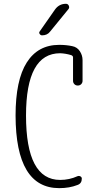

<svg xmlns="http://www.w3.org/2000/svg" viewBox="-20 -975 540 1005"><path d="M290 9.8Q62.5 9.8 61.5 -370.1Q61.5 -555.7 120.1 -647.9Q178.7 -740.2 290 -740.2Q327.1 -740.2 358.4 -733.4Q383.8 -728.5 397.9 -707Q412.1 -685.5 412.1 -660.2V-551.8Q412.1 -542 405.3 -534.7Q398.4 -527.3 387.2 -527.3Q376 -527.3 369.1 -534.7Q362.3 -542 362.3 -551.8V-674.8Q362.3 -682.6 352.5 -686.5Q323.2 -695.3 294.9 -696.3Q116.2 -696.3 116.2 -370.1Q116.2 -33.2 294.9 -33.2Q342.8 -33.2 385.7 -52.7Q393.6 -55.7 400.9 -51.8Q408.2 -47.9 408.2 -40Q408.2 -14.6 385.7 -6.8Q343.8 9.8 290 9.8ZM267.6 -924.8Q289.1 -955.1 325.2 -955.1Q335.9 -955.1 340.3 -944.8Q344.7 -934.6 337.9 -926.8L242.2 -809.6Q227.5 -790 200.2 -790Q192.4 -790 187.5 -797.4Q182.6 -804.7 188.5 -811.5Z"/></svg>

Font: Rounded-X Mgen+ 1mn light
Style: Regular
Weight: 200
Designer: [Source Han Sans]
Ryoko NISHIZUKA  (kana & ideographs); Paul D. Hunt (Latin, Greek & Cyrillic); Wenlong ZHANG  (bopomofo
Version: Version 1.059.20150602